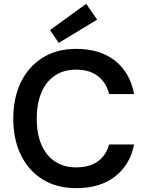

<svg xmlns="http://www.w3.org/2000/svg" viewBox="-20 -966 765 998"><path d="M376 12Q275 12 201.5 -33.5Q128 -79 88.5 -160.5Q49 -242 49 -349Q49 -457 88.5 -538.5Q128 -620 201.5 -666Q275 -712 376 -712Q500 -712 578 -650.5Q656 -589 677 -477H547Q533 -536 489.5 -570Q446 -604 375 -604Q312 -604 266 -573.5Q220 -543 195.5 -485.5Q171 -428 171 -349Q171 -270 195.5 -213.5Q220 -157 266 -126.5Q312 -96 375 -96Q446 -96 489 -127.5Q532 -159 547 -215H677Q656 -109 578 -48.5Q500 12 376 12ZM285 -743 240 -810 428 -946 485 -864Z"/></svg>

Font: DM Sans 9pt SemiBold
Style: Regular
Weight: 600
Version: Version 4.004;gftools[0.9.30]